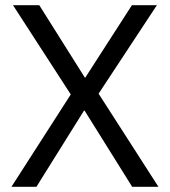

<svg xmlns="http://www.w3.org/2000/svg" viewBox="-20 -718 653 738"><path d="M252 -355 24 0H120L303 -293H305L488 0H589L359 -358L583 -698H487L308 -420H306L131 -698H30Z"/></svg>

Font: Braiins Sans
Style: Regular
Weight: 400
Designer: Mike Abbink, Paul van der Laan, Pieter van Rosmalen, Jiri Chlebus, Lubos Buracinsky
Foundry: Bold Monday, Sudetype
Version: Version 1.000;hotconv 1.0.109;makeotfexe 2.5.65596